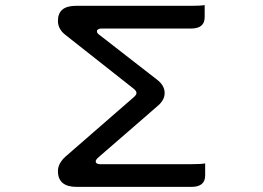

<svg xmlns="http://www.w3.org/2000/svg" viewBox="-20 -731 1040 759"><path d="M209 -54.7Q209 -85 239.3 -112.3L509.8 -347.7Q519.5 -356.4 519.5 -363.3Q519.5 -371.1 508.8 -379.9L240.2 -591.8Q209 -615.2 209 -648.4Q209 -708 280.3 -708H735.4Q773.4 -708 789.1 -710.9Q789.1 -708 789.1 -663.1Q789.1 -618.2 735.4 -618.2H380.9Q373 -618.2 368.2 -615.2Q363.3 -612.3 363.3 -607.4Q363.3 -599.6 372.1 -593.8L599.6 -417Q630.9 -393.6 630.9 -363.3Q630.9 -335 602.5 -311.5L366.2 -106.4Q358.4 -98.6 358.4 -92.8Q358.4 -87.9 362.8 -85Q367.2 -82 375 -82H736.3Q775.4 -82 791 -85Q791 -82 791 -37.1Q791 7.8 736.3 7.8H283.2Q209 7.8 209 -54.7Z"/></svg>

Font: YuPearl-Regular
Style: Regular
Weight: 400
Designer: Max Yao
Foundry: Max-Everyday
Version: Version 1.011; ttfautohint (v1.8.3)